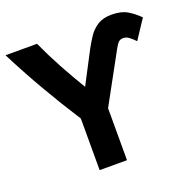

<svg xmlns="http://www.w3.org/2000/svg" viewBox="-149 -849 996 996"><g transform="rotate(-20 348.5 -351.5)"><path d="M-20 -710Q39 -594 102.5 -484.5Q166 -375 235 -268V17H386V-270L537 -546Q549 -568 558.5 -576.5Q568 -585 584 -585Q600 -585 615.5 -573.5Q631 -562 647 -545L717 -651Q687 -681 654 -700.5Q621 -720 568 -720Q521 -720 490.5 -700.5Q460 -681 440 -651Q420 -621 403 -589L312 -415Q269 -486 229 -559.5Q189 -633 154 -710Z"/></g></svg>

Font: Repo Bold
Style: Bold
Weight: 700
Designer: Stefan Peev
Foundry: Context Ltd
Version: Version 1.502